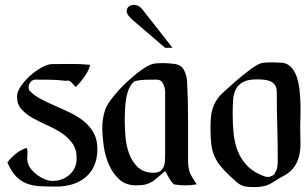

<svg xmlns="http://www.w3.org/2000/svg" viewBox="-20 -753 1250 779"><path d="M192 -493Q229 -493 268.5 -493.5Q308 -494 345 -490Q345 -482 338.5 -468.5Q332 -455 322.5 -441.5Q313 -428 303 -416.5Q293 -405 287 -400Q279 -408 270 -418.5Q261 -429 247 -425Q216 -429 185.5 -429.5Q155 -430 124 -430Q112 -430 104 -420Q96 -410 96 -399Q96 -396 97 -392.5Q98 -389 99 -386Q119 -365 147 -350.5Q175 -336 206 -322.5Q237 -309 267 -294.5Q297 -280 321 -260.5Q345 -241 360 -214Q375 -187 375 -149Q375 -110 362.5 -81.5Q350 -53 327.5 -34Q305 -15 274.5 -5.5Q244 4 208 4Q173 4 143.5 2.5Q114 1 89.5 -8Q65 -17 45.5 -37Q26 -57 10 -94Q25 -114 45 -130Q65 -146 89 -153Q93 -137 91 -120.5Q89 -104 94 -89Q98 -76 109 -63.5Q120 -51 134 -41Q148 -31 163.5 -25Q179 -19 193 -19Q234 -19 262.5 -44.5Q291 -70 291 -112Q291 -148 273 -172.5Q255 -197 228 -214.5Q201 -232 170 -245.5Q139 -259 112 -274.5Q85 -290 67 -310Q49 -330 49 -361Q49 -380 64.5 -403Q80 -426 102.5 -446Q125 -466 149.5 -479.5Q174 -493 192 -493Z M643 -497Q654 -497 664 -496Q674 -495 685 -494Q714 -491 725.5 -470.5Q737 -450 739 -424Q743 -346 743 -267.5Q743 -189 743 -111Q743 -90 744.5 -77Q746 -64 750 -53.5Q754 -43 761 -32Q768 -21 778 -5Q767 -3 755 -2Q743 -1 732 -1Q720 -1 708 -2Q696 -3 685 -5Q674 -16 666 -30.5Q658 -45 650 -59Q633 -45 621.5 -34.5Q610 -24 598.5 -16.5Q587 -9 572 -5Q557 -1 532 -1Q490 -1 463.5 -25.5Q437 -50 421.5 -86Q406 -122 400.5 -162.5Q395 -203 395 -234Q395 -275 408 -311Q415 -330 438.5 -359.5Q462 -389 491.5 -417Q521 -445 551 -467Q581 -489 601 -494Q610 -496 621.5 -496.5Q633 -497 643 -497ZM527 -424Q512 -413 503.5 -393.5Q495 -374 491.5 -351Q488 -328 487 -305Q486 -282 486 -266Q486 -236 489 -199Q492 -162 504 -129.5Q516 -97 539.5 -74.5Q563 -52 603 -52Q621 -52 630.5 -59Q640 -66 644.5 -77Q649 -88 649.5 -101.5Q650 -115 650 -129V-380Q650 -396 642 -413Q634 -430 615 -430Q593 -430 571 -429.5Q549 -429 527 -424ZM517 -673Q505 -684 499.5 -692Q494 -700 494 -707Q494 -719 502 -726Q510 -733 522 -733Q534 -733 543 -728Q552 -723 563 -708L680 -559H650Z M1116 -499Q1141 -499 1157 -484.5Q1173 -470 1182 -446.5Q1191 -423 1194.5 -394Q1198 -365 1199 -336.5Q1200 -308 1199 -282Q1198 -256 1198 -240Q1198 -208 1199 -179Q1200 -150 1194.5 -124Q1189 -98 1174 -76Q1159 -54 1127 -37Q1108 -27 1096 -19Q1084 -11 1073 -5.5Q1062 0 1047.5 3Q1033 6 1010 6Q990 6 977.5 4Q965 2 956 -3Q947 -8 938 -16Q929 -24 915 -37Q890 -60 874 -80Q858 -100 849 -122Q840 -144 837 -169.5Q834 -195 834 -230Q834 -254 835.5 -274.5Q837 -295 843 -313.5Q849 -332 860 -348.5Q871 -365 890 -382Q903 -393 922 -410.5Q941 -428 962 -445Q983 -462 1003 -476.5Q1023 -491 1038 -496Q1044 -498 1054.5 -499Q1065 -500 1076 -500Q1087 -500 1097.5 -499.5Q1108 -499 1116 -499ZM924 -289Q924 -248 928 -209.5Q932 -171 945.5 -138Q959 -105 984.5 -79Q1010 -53 1054 -37Q1062 -35 1065 -35Q1076 -35 1085.5 -40.5Q1095 -46 1098 -57Q1103 -62 1105 -76Q1107 -90 1107 -97Q1107 -168 1105 -238Q1103 -308 1103 -378Q1103 -397 1096 -407.5Q1089 -418 1077.5 -423Q1066 -428 1052 -429.5Q1038 -431 1023 -431Q986 -431 966 -420Q946 -409 936.5 -390Q927 -371 925.5 -345Q924 -319 924 -289Z"/></svg>

Font: Augsburger Schrift CAT
Style: Regular
Weight: 400
Designer: Peter Wiegel nach Roos&Junge Offenbach
Foundry: CAT-Fonts, Peter Wiegel
Version: Version 1.000